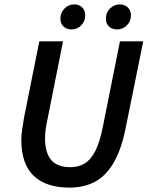

<svg xmlns="http://www.w3.org/2000/svg" viewBox="-20 -842 672 874"><path d="M297 12Q189 12 133 -42Q77 -96 77 -205Q77 -227 81 -253Q85 -279 89 -304L159 -654H267L194 -288Q185 -246 185 -211Q185 -148 212.5 -114.5Q240 -81 301 -81Q336 -81 364 -97Q392 -113 413 -153Q434 -193 448 -264L526 -654H632L553 -264Q533 -162 497.5 -101.5Q462 -41 412 -14.5Q362 12 297 12ZM305 -708Q284 -708 269.5 -721Q255 -734 255 -758Q255 -784 273.5 -803Q292 -822 318 -822Q340 -822 354 -808.5Q368 -795 368 -772Q368 -745 349.5 -726.5Q331 -708 305 -708ZM512 -708Q491 -708 476.5 -721Q462 -734 462 -758Q462 -784 480.5 -803Q499 -822 526 -822Q547 -822 561.5 -808.5Q576 -795 576 -772Q576 -745 557.5 -726.5Q539 -708 512 -708Z"/></svg>

Font: Source Sans 3 Semibold
Style: Italic
Weight: 600
Italic angle: -11°
Designer: Paul D. Hunt
Foundry: Adobe
Version: Version 3.052;hotconv 1.1.0;makeotfexe 2.6.0